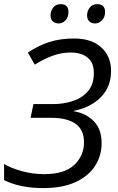

<svg xmlns="http://www.w3.org/2000/svg" viewBox="-21 -913 577 942"><path d="M190.9 9.8Q77.1 9.8 -1 -29.3V-108.4Q34.7 -87.4 87.6 -73Q140.6 -58.6 195.3 -58.6Q295.9 -58.6 343.5 -104Q391.1 -149.4 391.1 -214.4Q391.1 -276.9 349.4 -305.9Q307.6 -335 231 -335H128.9L143.1 -402.3H239.3Q290.5 -402.3 336.2 -417.2Q381.8 -432.1 410.6 -465.6Q439.5 -499 439.5 -554.7Q439.5 -605.5 408.7 -630.4Q377.9 -655.3 326.2 -655.3Q279.3 -655.3 235.4 -638.9Q191.4 -622.6 149.4 -595.7L115.7 -655.3Q166.5 -689 220 -706.5Q273.4 -724.1 342.3 -724.1Q428.2 -724.1 476.1 -680.4Q523.9 -636.7 523.9 -564.9Q523.9 -487.3 474.1 -436.5Q424.3 -385.7 340.8 -369.1V-367.2Q399.9 -357.9 438.7 -318.8Q477.5 -279.8 477.5 -210.9Q477.5 -148.9 445.3 -98.9Q413.1 -48.8 349.4 -19.5Q285.6 9.8 190.9 9.8ZM445.8 -797.9Q428.7 -797.9 417.5 -808.1Q406.2 -818.4 406.2 -837.4Q406.2 -858.9 419.2 -875.7Q432.1 -892.6 457 -892.6Q476.1 -892.6 485.4 -882.3Q494.6 -872.1 494.6 -855Q494.6 -828.6 479.5 -813.2Q464.4 -797.9 445.8 -797.9ZM267.1 -797.9Q249 -797.9 238 -808.1Q227.1 -818.4 227.1 -837.4Q227.1 -858.9 239.7 -875.7Q252.4 -892.6 276.9 -892.6Q296.9 -892.6 305.9 -882.3Q314.9 -872.1 314.9 -855Q314.9 -828.6 300.3 -813.2Q285.6 -797.9 267.1 -797.9Z"/></svg>

Font: Open Sans
Style: Italic
Weight: 400
Italic angle: -12°
Designer: Monotype Design Team
Foundry: Monotype Imaging Inc.
Version: Version 3.000; ttfautohint (v1.8.4)